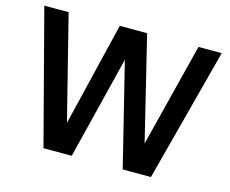

<svg xmlns="http://www.w3.org/2000/svg" viewBox="-103 -891 1243 1037"><g transform="rotate(15 518.5 -372.5)"><path d="M218 0 23 -745H159L305 -165L445 -745H598L739 -166L885 -745H1015L819 0H661L519 -575L376 0Z"/></g></svg>

Font: Plus Jakarta Display Medium
Style: Regular
Weight: 500
Designer: Gumpita Rahayu
Foundry: Tokotype Studio
Version: Version 1.000